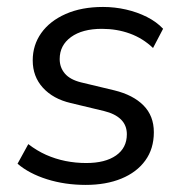

<svg xmlns="http://www.w3.org/2000/svg" viewBox="-20 -515 521 544"><path d="M222.8 8.9Q164 8.9 113.2 -7.1Q62.4 -23.1 29.7 -51.1L60.2 -106.7Q84.2 -88.1 110.6 -76.3Q137 -64.6 165.7 -58.8Q194.3 -53.1 224.4 -53.1Q278.3 -53.1 308.9 -74.6Q339.4 -96 339.4 -134.6Q339.4 -159.9 322.8 -176.4Q306.1 -192.8 274.8 -200.4L180.2 -223.1Q130.5 -234.7 101.6 -266.4Q72.7 -298.1 72.7 -343.9Q72.7 -387.3 96.9 -421.4Q121.1 -455.5 166.1 -475.4Q211.1 -495.3 272 -495.3Q305.1 -495.3 337.1 -488Q369 -480.7 396.4 -466.9Q423.8 -453 442.1 -433.5L413.6 -379Q384.7 -406.6 348 -419.9Q311.3 -433.3 268.7 -433.3Q213.3 -433.3 181.2 -410Q149.1 -386.7 149.1 -347.7Q149.1 -323.9 163.8 -306.6Q178.5 -289.4 209.3 -281.7L304 -259Q357.1 -246 386.5 -216.4Q415.9 -186.7 415.9 -140.4Q415.9 -93.6 391.7 -60.3Q367.6 -26.9 324 -9Q280.5 8.9 222.8 8.9Z"/></svg>

Font: Nunito Sans 12pt ExtraLight
Style: Italic
Weight: 200
Italic angle: -9°
Designer: Vernon Adams
Foundry: Vernon Adams
Version: Version 3.101;gftools[0.9.27]